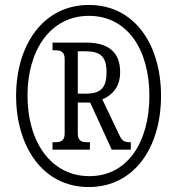

<svg xmlns="http://www.w3.org/2000/svg" viewBox="-20 -745 715 775"><path d="M338 10C523 10 630 -151 630 -358C630 -563 525 -725 339 -725C154 -725 45 -563 45 -358C45 -156 151 10 338 10ZM341 -34C186 -34 91 -172 91 -359C91 -542 183 -681 339 -681C494 -681 583 -545 583 -358C583 -172 495 -34 341 -34ZM192 -141H343V-171H332C312 -171 294 -175 294 -206V-331H344L431 -141H508V-171C482 -171 474 -175 463 -197L393 -344C429 -359 465 -390 465 -454C465 -533 419 -573 328 -573H192V-542H202C223 -542 241 -538 241 -507V-206C241 -175 223 -171 202 -171H192ZM327 -367H294V-538H325C386 -538 410 -516 410 -453C410 -394 390 -367 327 -367Z"/></svg>

Font: Noto Serif Georgian ExtraCondensed Medium
Style: Regular
Weight: 500
Width: 2
Designer: Monotype Design Team, Akaki Razmadze
Foundry: Google LLC
Version: Version 2.003